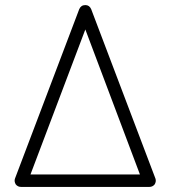

<svg xmlns="http://www.w3.org/2000/svg" viewBox="-20 -737 670 756"><path d="M63 -1Q50 -1 42 -11Q35 -23 39 -34L292 -701Q299 -717 316 -717Q332 -717 339 -701L592 -34Q596 -23 589 -11Q581 -1 568 -1ZM100 -50H531L316 -621Z"/></svg>

Font: Kurewa Gothic CJK TC Regular
Style: Regular
Weight: 400
Designer: Max Yao
Foundry: Max-Everyday
Version: Version 1.071; ttfautohint (v1.8.3)